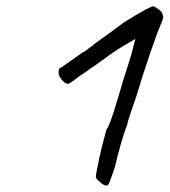

<svg xmlns="http://www.w3.org/2000/svg" viewBox="-20 -575 536 607"><path d="M289 -6Q283 -11 283 -18Q283 -23 291 -60Q293 -74 295 -80Q300 -104 307.5 -131.5Q315 -159 317 -167Q325 -171 353 -265Q368 -319 387 -376Q396 -404 401 -425Q406 -446 408 -452Q399 -447 369.5 -429.5Q340 -412 314 -392Q312 -391 276 -365Q268 -360 254.5 -350Q241 -340 232 -335Q217 -323 207.5 -316.5Q198 -310 194 -310Q192 -310 184 -314Q165 -331 165 -347Q165 -353 168 -359Q172 -360 204 -383Q240 -409 245 -411Q247 -411 256 -418.5Q265 -426 273 -431Q276 -435 320 -466L373 -505Q457 -557 465 -555Q470 -554 481.5 -545.5Q493 -537 494 -529Q496 -525 496 -522Q496 -515 488 -497Q479 -478 455.5 -409Q432 -340 420 -300Q413 -274 399 -236Q396 -227 390.5 -210.5Q385 -194 381 -177Q372 -155 361 -116Q350 -77 344 -50L334 -20Q325 7 321 10Q312 17 289 -6Z"/></svg>

Font: Caveat
Style: Regular
Weight: 400
Designer: Pablo Impallari
Foundry: Pablo Impallari
Version: Version 1.500; ttfautohint (v1.6)